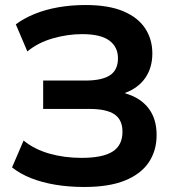

<svg xmlns="http://www.w3.org/2000/svg" viewBox="-20 -735 713 765"><path d="M316 10Q254 10 200.5 1Q147 -8 104 -25Q61 -42 28 -68L74 -175Q117 -140 176.5 -123Q236 -106 305 -106Q389 -106 428.5 -131Q468 -156 468 -210Q468 -258 436 -279.5Q404 -301 336 -301H152V-414H319Q386 -414 418 -435Q450 -456 450 -503Q450 -548 415.5 -573.5Q381 -599 307 -599Q249 -599 190 -582Q131 -565 89 -530L43 -638Q75 -662 118 -679.5Q161 -697 212.5 -706Q264 -715 321 -715Q412 -715 470.5 -690.5Q529 -666 558 -622.5Q587 -579 587 -522Q587 -466 559.5 -425.5Q532 -385 479 -365V-363Q539 -346 571.5 -304Q604 -262 604 -197Q604 -135 573 -88.5Q542 -42 478.5 -16Q415 10 316 10Z"/></svg>

Font: Nunito Sans 7pt
Style: Bold
Weight: 700
Designer: Vernon Adams
Foundry: Vernon Adams
Version: Version 3.101;gftools[0.9.27]